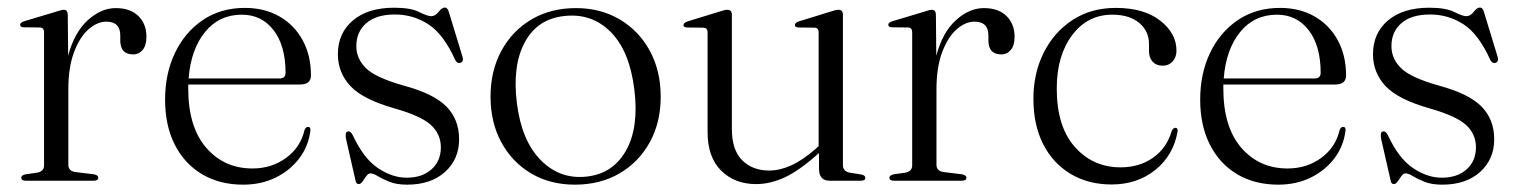

<svg xmlns="http://www.w3.org/2000/svg" viewBox="-20 -480 4036 510"><path d="M160 -441 161 -332Q177.5 -394 213 -426.2Q248.5 -458.5 287.5 -458.5Q326 -458.5 347.5 -437.5Q369 -416.5 369 -382Q369 -359.5 359 -347.5Q349 -335.5 333.5 -335.5Q300 -335.5 299.5 -371.5V-385.5Q299.5 -422.5 262.5 -422.5Q238.5 -422.5 215.2 -402.2Q192 -382 176.8 -341.8Q161.5 -301.5 161.5 -242.5V-42.5Q161.5 -25.5 180.5 -23L229 -17Q241 -15 241 -8Q241 0 229 0H48Q36.5 0 36.5 -8Q36.5 -14.5 48 -17L79.5 -21.5Q97 -25 97 -41V-394.5Q97 -406.5 86 -407L42.5 -407.5Q33.5 -408 33.5 -414.5Q33.5 -420 44 -423.5L127.5 -448.5Q143 -454 149.5 -454Q159.5 -454 160 -441Z M806 -279.5Q806 -255.5 776.5 -255.5H480Q480 -250 480 -245Q480 -142.5 527.8 -87.5Q575.5 -32.5 650.5 -32.5Q702 -32.5 740.2 -60.8Q778.5 -89 789 -135Q792.5 -143 798 -143Q805.5 -143 804.5 -133Q799.5 -92 775.2 -59.8Q751 -27.5 712.5 -8.5Q674 10.5 626 10.5Q563.5 10.5 516.8 -17.2Q470 -45 444.2 -95.8Q418.5 -146.5 418.5 -215.5Q418.5 -284.5 444.8 -339.5Q471 -394.5 518.8 -426.8Q566.5 -459 630.5 -459Q683 -459 722.5 -436.2Q762 -413.5 784 -373Q806 -332.5 806 -279.5ZM622.5 -441Q562 -441 524.5 -394.8Q487 -348.5 481 -271.5H722Q738.5 -271.5 738.5 -286.5Q738.5 -358.5 706.8 -399.8Q675 -441 622.5 -441Z M1060.5 -8Q1101.5 -8 1126.2 -30.2Q1151 -52.5 1151 -88.5Q1151 -123.5 1125.2 -147.5Q1099.5 -171.5 1030 -191.5Q944.5 -215.5 911 -251.2Q877.5 -287 877.5 -336Q877.5 -392 917.5 -425.8Q957.5 -459.5 1027 -459.5Q1071 -459.5 1093.2 -448.2Q1115.5 -437 1125.5 -437Q1136 -437 1145 -448.5Q1154 -460 1161.5 -460Q1168 -460 1171.5 -450.5L1208 -331Q1212.5 -317 1204 -313.5Q1195.5 -310 1189.5 -320Q1158.5 -389 1118.2 -415.2Q1078 -441.5 1029 -441.5Q979.5 -441.5 953 -418.5Q926.5 -395.5 926.5 -357.5Q926.5 -324 952.2 -298.8Q978 -273.5 1053 -252.5Q1132.5 -231 1166 -196.8Q1199.5 -162.5 1199.5 -110Q1199.5 -57 1162 -23.2Q1124.5 10.5 1061.5 10.5Q1033.5 10.5 1014.8 3Q996 -4.5 983.8 -12Q971.5 -19.5 964 -19.5Q958 -19.5 953 -12.2Q948 -5 943 2Q938 9 933 9Q926 9 924.5 0L899.5 -109.5Q895.5 -128 903 -130.5Q910.5 -133.5 917 -121Q945.5 -59.5 983.5 -33.8Q1021.5 -8 1060.5 -8Z M1510 -458.5Q1575 -458.5 1626 -428.5Q1677 -398.5 1706 -345.2Q1735 -292 1735 -223Q1735 -154.5 1705.8 -101.8Q1676.5 -49 1625.2 -19.2Q1574 10.5 1507 10.5Q1441.5 10.5 1391 -19.2Q1340.5 -49 1311.8 -101.8Q1283 -154.5 1283 -223.5Q1283 -292 1311.8 -345Q1340.5 -398 1391.5 -428.2Q1442.5 -458.5 1510 -458.5ZM1538.5 -11Q1608 -18.5 1642.8 -80Q1677.5 -141.5 1665 -242Q1652.5 -344.5 1602.2 -395Q1552 -445.5 1479.5 -437.5Q1407.5 -430 1374 -367.8Q1340.5 -305.5 1353 -206Q1365.5 -106 1416.5 -54.5Q1467.5 -3 1538.5 -11Z M1859.5 -129.5V-394Q1859.5 -406 1848 -406.5L1805 -407Q1795.5 -407.5 1795.5 -413.5Q1795.5 -419.5 1806 -423L1890.5 -449Q1905 -454 1911.5 -454Q1924 -454 1924 -441V-138Q1924 -81.5 1951.5 -54.2Q1979 -27 2023.5 -27Q2051 -27 2081.2 -40.5Q2111.5 -54 2146.5 -84.5L2154.5 -92V-394Q2154.5 -406 2144 -406.5L2100.5 -407Q2091.5 -407.5 2091.5 -413.5Q2091.5 -419.5 2101.5 -423L2185.5 -449Q2200 -454 2207 -454Q2219 -454 2219 -441V-42Q2219 -25 2236.5 -21.5L2267.5 -16.5Q2278.5 -14.5 2278.5 -7.5Q2278.5 0 2267 0H2183.5Q2155.5 0 2155.5 -32V-73.5Q2103.5 -27 2064.8 -9Q2026 9 1988.5 9Q1931.5 9 1895.5 -26.8Q1859.5 -62.5 1859.5 -129.5Z M2466 -441 2467 -332Q2483.5 -394 2519 -426.2Q2554.5 -458.5 2593.5 -458.5Q2632 -458.5 2653.5 -437.5Q2675 -416.5 2675 -382Q2675 -359.5 2665 -347.5Q2655 -335.5 2639.5 -335.5Q2606 -335.5 2605.5 -371.5V-385.5Q2605.5 -422.5 2568.5 -422.5Q2544.5 -422.5 2521.2 -402.2Q2498 -382 2482.8 -341.8Q2467.5 -301.5 2467.5 -242.5V-42.5Q2467.5 -25.5 2486.5 -23L2535 -17Q2547 -15 2547 -8Q2547 0 2535 0H2354Q2342.5 0 2342.5 -8Q2342.5 -14.5 2354 -17L2385.5 -21.5Q2403 -25 2403 -41V-394.5Q2403 -406.5 2392 -407L2348.5 -407.5Q2339.5 -408 2339.5 -414.5Q2339.5 -420 2350 -423.5L2433.5 -448.5Q2449 -454 2455.5 -454Q2465.5 -454 2466 -441Z M3105 -345.5Q3105 -328 3094.8 -316.8Q3084.5 -305.5 3068.5 -305.5Q3051.5 -305.5 3041.8 -316Q3032 -326.5 3032 -344.5V-363Q3032 -397.5 3006 -419.2Q2980 -441 2934.5 -441Q2868.5 -441 2827.8 -386.5Q2787 -332 2787 -245Q2787 -143.5 2835.2 -89.5Q2883.5 -35.5 2956.5 -35.5Q3006.5 -35.5 3043 -61.2Q3079.5 -87 3092.5 -132.5Q3096.5 -140.5 3102 -140.5Q3109 -140.5 3108 -131Q3097 -67.5 3049 -28.8Q3001 10 2932.5 10Q2871.5 10 2824.8 -17.5Q2778 -45 2751.5 -96Q2725 -147 2725 -218Q2725 -285 2752.2 -339.8Q2779.5 -394.5 2828.8 -426.8Q2878 -459 2944 -459Q3018.5 -459 3061.8 -425.2Q3105 -391.5 3105 -345.5Z M3555.5 -279.5Q3555.5 -255.5 3526 -255.5H3229.5Q3229.5 -250 3229.5 -245Q3229.5 -142.5 3277.2 -87.5Q3325 -32.5 3400 -32.5Q3451.5 -32.5 3489.8 -60.8Q3528 -89 3538.5 -135Q3542 -143 3547.5 -143Q3555 -143 3554 -133Q3549 -92 3524.8 -59.8Q3500.5 -27.5 3462 -8.5Q3423.5 10.5 3375.5 10.5Q3313 10.5 3266.2 -17.2Q3219.5 -45 3193.8 -95.8Q3168 -146.5 3168 -215.5Q3168 -284.5 3194.2 -339.5Q3220.5 -394.5 3268.2 -426.8Q3316 -459 3380 -459Q3432.5 -459 3472 -436.2Q3511.5 -413.5 3533.5 -373Q3555.5 -332.5 3555.5 -279.5ZM3372 -441Q3311.5 -441 3274 -394.8Q3236.5 -348.5 3230.5 -271.5H3471.5Q3488 -271.5 3488 -286.5Q3488 -358.5 3456.2 -399.8Q3424.5 -441 3372 -441Z M3810 -8Q3851 -8 3875.8 -30.2Q3900.5 -52.5 3900.5 -88.5Q3900.5 -123.5 3874.8 -147.5Q3849 -171.5 3779.5 -191.5Q3694 -215.5 3660.5 -251.2Q3627 -287 3627 -336Q3627 -392 3667 -425.8Q3707 -459.5 3776.5 -459.5Q3820.5 -459.5 3842.8 -448.2Q3865 -437 3875 -437Q3885.5 -437 3894.5 -448.5Q3903.5 -460 3911 -460Q3917.5 -460 3921 -450.5L3957.5 -331Q3962 -317 3953.5 -313.5Q3945 -310 3939 -320Q3908 -389 3867.8 -415.2Q3827.5 -441.5 3778.5 -441.5Q3729 -441.5 3702.5 -418.5Q3676 -395.5 3676 -357.5Q3676 -324 3701.8 -298.8Q3727.5 -273.5 3802.5 -252.5Q3882 -231 3915.5 -196.8Q3949 -162.5 3949 -110Q3949 -57 3911.5 -23.2Q3874 10.5 3811 10.5Q3783 10.5 3764.2 3Q3745.5 -4.5 3733.2 -12Q3721 -19.5 3713.5 -19.5Q3707.5 -19.5 3702.5 -12.2Q3697.5 -5 3692.5 2Q3687.5 9 3682.5 9Q3675.5 9 3674 0L3649 -109.5Q3645 -128 3652.5 -130.5Q3660 -133.5 3666.5 -121Q3695 -59.5 3733 -33.8Q3771 -8 3810 -8Z"/></svg>

Font: Fraunces 72pt Light
Style: Regular
Weight: 300
Version: Version 1.000;[0bf87f6ff]